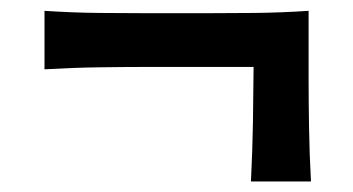

<svg xmlns="http://www.w3.org/2000/svg" viewBox="-20 -502 654 356"><path d="M445.3 -165.5Q448.2 -224.6 449 -275.4Q449.7 -326.2 450.2 -377.9H254.9Q212.4 -377.9 163.6 -377.2Q114.7 -376.5 62.5 -373.5V-481.9Q114.7 -478.5 163.6 -478Q212.4 -477.5 254.9 -477.5H359.9Q402.3 -477.5 451.4 -478Q500.5 -478.5 552.2 -481.9V-357.9Q552.2 -315.4 553 -266.6Q553.7 -217.8 556.6 -165.5Z"/></svg>

Font: Pinar DS4-Medium
Style: Regular
Weight: 500
Designer: Amin Abedi
Version: Version 2.000